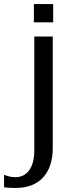

<svg xmlns="http://www.w3.org/2000/svg" viewBox="-33 -716 355 946"><path d="M134 -606V-696H229V-606ZM-13 145Q14 157 43 157Q86 157 111 122.5Q136 88 136 25V-536H227V11Q227 106 179.5 158Q132 210 44 210Q11 210 -13 207Z"/></svg>

Font: RIT Lekha
Style: Regular
Weight: 400
Designer: Rahul Radhakrishnan
Version: 1.0